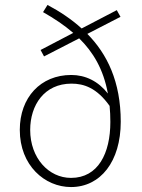

<svg xmlns="http://www.w3.org/2000/svg" viewBox="-20 -744 575 776"><path d="M102 -219C102 -319 159 -406 269 -406C319 -406 371 -389 423 -316C425 -295 426 -274 426 -251C426 -125 377 -25 267 -25C177 -25 102 -105 102 -219ZM267 12C386 12 468 -91 468 -252C468 -414 413 -526 333 -607L467 -676L452 -703L310 -629C268 -667 221 -698 172 -724L154 -695C198 -670 239 -643 276 -611L144 -542L158 -516L300 -589C356 -534 398 -465 416 -366C377 -416 325 -441 268 -441C144 -441 60 -350 60 -219C60 -75 161 12 267 12Z"/></svg>

Font: Source Sans Pro Light
Style: Regular
Weight: 300
Designer: Paul D. Hunt
Foundry: Adobe Systems Incorporated
Version: Version 3.006;hotconv 1.0.111;makeotfexe 2.5.65597